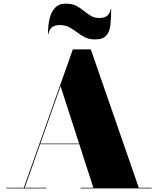

<svg xmlns="http://www.w3.org/2000/svg" viewBox="-20 -1037 870 1057"><path d="M198.5 -243V-246.5H453V-243ZM480 -765 744 -3.5H815V0H424V-3.5H494L313.5 -562L116 -3.5H235V0H15V-3.5H111L381 -765ZM503 -820Q470.5 -820 447 -832Q423.5 -844 403.5 -859.5Q383.5 -875 361 -887Q338.5 -899 307.5 -899Q276 -899 261.8 -882.8Q247.5 -866.5 247.5 -850H244Q244 -892.5 252.2 -930.8Q260.5 -969 282 -993Q303.5 -1017 343 -1017Q377 -1017 399.8 -1005Q422.5 -993 441.2 -977.5Q460 -962 480 -950Q500 -938 528.5 -938Q560 -938 574.2 -954.2Q588.5 -970.5 588.5 -987H592Q592 -939.5 588.2 -901.8Q584.5 -864 566 -842Q547.5 -820 503 -820Z"/></svg>

Font: Bodoni Moda 48pt Black
Style: Regular
Weight: 900
Designer: Owen Earl
Foundry: indestructible type
Version: Version 2.004